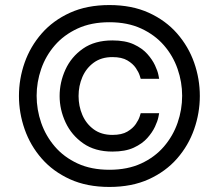

<svg xmlns="http://www.w3.org/2000/svg" viewBox="-20 -730 866 760"><path d="M413 10Q324 10 257 -20.5Q190 -51 145 -102.5Q100 -154 77.5 -218.5Q55 -283 55 -350Q55 -418 77.5 -482Q100 -546 145 -597.5Q190 -649 257 -679.5Q324 -710 413 -710Q502 -710 569 -679.5Q636 -649 681 -597.5Q726 -546 748.5 -482Q771 -418 771 -350Q771 -283 748.5 -218.5Q726 -154 681 -102.5Q636 -51 569 -20.5Q502 10 413 10ZM413 -58Q485 -58 539 -83Q593 -108 629 -150Q665 -192 683 -244Q701 -296 701 -351Q701 -405 683 -457Q665 -509 629 -550.5Q593 -592 539 -617Q485 -642 413 -642Q341 -642 287 -617Q233 -592 197 -550.5Q161 -509 143 -457Q125 -405 125 -351Q125 -296 143 -244Q161 -192 197 -150Q233 -108 287 -83Q341 -58 413 -58ZM425 -130Q356 -130 309.5 -162.5Q263 -195 239.5 -245.5Q216 -296 216 -350Q216 -404 239 -454.5Q262 -505 308.5 -537.5Q355 -570 425 -570Q476 -570 509.5 -554.5Q543 -539 563 -516.5Q583 -494 593.5 -471.5Q604 -449 607 -433.5Q610 -418 610 -418H537Q537 -418 533 -431Q529 -444 517.5 -461Q506 -478 484 -491Q462 -504 425 -504Q381 -504 351 -482Q321 -460 306 -425Q291 -390 291 -350Q291 -310 306 -275Q321 -240 351 -218Q381 -196 425 -196Q462 -196 484 -209Q506 -222 517.5 -239Q529 -256 533 -269Q537 -282 537 -282H610Q610 -282 607 -266.5Q604 -251 593.5 -228.5Q583 -206 563 -183.5Q543 -161 509.5 -145.5Q476 -130 425 -130Z"/></svg>

Font: Be Vietnam Pro Variable Thin
Style: Regular
Weight: 100
Designer: Lam Bao, Tony Le, Vietanh Nguyen
Foundry: Yellow Type Foundry
Version: Version 1.002